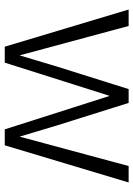

<svg xmlns="http://www.w3.org/2000/svg" viewBox="103 -663 560 806"><g transform="rotate(90 383.0 -260.0)"><path d="M20 -520H89L212 -64H213L260 -221L354 -520H412L506 -221L553 -64H554L677 -520H746L590 0H523L383 -439H382L243 0H176Z"/></g></svg>

Font: Murecho Thin Light
Style: Regular
Weight: 300
Version: Version 1.010